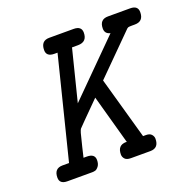

<svg xmlns="http://www.w3.org/2000/svg" viewBox="-116 -754 868 870"><g transform="rotate(-20 318.5 -319.5)"><path d="M27.8 -30.8Q27.8 -74.7 67.9 -75.2H100.1L222.2 -563H207Q168.9 -563 168.9 -594.2Q168.9 -639.2 210 -639.2H327.1Q365.2 -639.2 365.2 -607.9Q365.2 -563 320.8 -563H292L230 -315.9L478 -564Q452.1 -569.8 452.1 -595.2Q452.1 -639.2 493.2 -639.2H600.1Q637.2 -639.2 637.2 -607.9Q637.2 -563 595.2 -563H580.1Q566.9 -563 562.5 -561.5Q558.1 -560.1 549.8 -550.8L373 -374L457 -75.2H471.2Q489.3 -75.2 497.6 -65.7Q505.9 -56.2 505.9 -44.9Q505.9 0 464.8 0H371.1Q351.1 0 342.5 -9.5Q334 -19 334 -30.8Q334 -75.7 375 -76.2L378.9 -75.2L313 -313Q207 -207 204.1 -203.1Q201.2 -199.2 196.8 -185.1Q187 -147 180.9 -121.6Q174.8 -96.2 172.9 -87.6Q170.9 -79.1 169.9 -75.2H186Q224.1 -75.2 224.1 -44.9Q224.1 -25.9 215.6 -14.9Q207 -3.9 199.5 -2Q191.9 0 185.1 0H64.9Q27.8 0 27.8 -30.8Z"/></g></svg>

Font: CMU Typewriter Text
Style: BoldItalic
Weight: 700
Italic angle: -14.04°
Version: Version 0.7.0